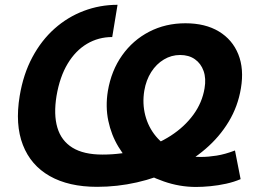

<svg xmlns="http://www.w3.org/2000/svg" viewBox="-20 -757 1086 788"><path d="M784.6 10.3Q717 10.3 652.4 -12.3Q587.7 -34.8 536.5 -69.4Q495.7 -105.6 466.2 -154.3Q436.7 -203.1 424.5 -261.3Q412.3 -319.5 422.7 -383.6Q436.9 -467.4 481.2 -529.8Q525.4 -592.2 592.5 -626.9Q659.6 -661.5 740.9 -661.5Q822.7 -661.5 878.3 -627.9Q933.9 -594.3 958 -534.3Q982.2 -474.3 968.7 -394.4Q956.5 -320.4 918.6 -257.6Q880.7 -194.8 823 -145.4Q765.4 -96 693.7 -61.3Q622 -26.6 541.7 -8.4Q461.4 9.8 378.5 9.8Q262 9.8 184.2 -34.4Q106.3 -78.6 73.9 -162.2Q41.4 -245.8 60.8 -363.3Q75.5 -452.3 112.7 -521.9Q149.9 -591.5 203.9 -639.5Q257.9 -687.4 323.9 -712.3Q389.9 -737.3 462.4 -737.3L440.6 -605Q384.1 -605 337.1 -577.2Q290.1 -549.4 257.7 -495.6Q225.3 -441.7 212 -363.5Q199.5 -287.1 215.5 -233.2Q231.4 -179.3 277.4 -150.9Q323.3 -122.6 400.5 -122.6Q480.9 -122.6 552.4 -142.9Q623.9 -163.3 680.7 -199.9Q737.4 -236.6 773.6 -286.2Q809.8 -335.8 819.5 -394.4Q826.5 -434.8 815.6 -465.6Q804.7 -496.4 780 -513.8Q755.4 -531.3 719.1 -531.3Q683.4 -531.3 652.6 -512.8Q621.8 -494.4 600.7 -461.5Q579.6 -428.5 572.2 -384.7Q563.7 -332.5 576.1 -283.9Q588.6 -235.4 619.8 -197.7Q650.9 -160.1 698 -139.6Q718.7 -122.4 745.3 -117.7Q771.9 -112.9 805.8 -112.9Q834.9 -112.9 869.4 -118.4Q903.9 -123.9 944.4 -139.4L967.5 -21.8Q940.3 -10.1 908 -3Q875.7 4.1 843.4 7.2Q811.2 10.3 784.6 10.3Z"/></svg>

Font: Inter Variable
Style: Italic
Weight: 400
Italic angle: -9.39999°
Designer: Rasmus Andersson
Foundry: rsms
Version: Version 4.001;git-9221beed3